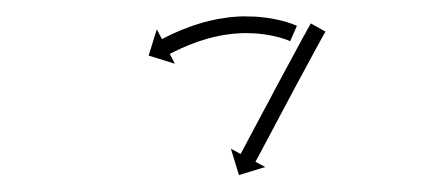

<svg xmlns="http://www.w3.org/2000/svg" viewBox="-20 -263 508 229"><path d="M325.2 -214.3C325.5 -214.2 325.8 -214.1 326.1 -213.9L334.1 -232.2C333.9 -232.4 333.6 -232.5 333.3 -232.6C333.3 -232.6 333.3 -232.6 333.2 -232.6C333.2 -232.7 333.1 -232.7 333.1 -232.7C331.7 -233.3 330.2 -233.9 328.6 -234.4C328.6 -234.4 328.6 -234.5 328.5 -234.5C328.5 -234.5 328.5 -234.5 328.5 -234.5C326 -235.4 323.5 -236.2 321 -237C321 -237 320.9 -237 320.9 -237C320.8 -237 320.8 -237 320.8 -237C317.4 -238 314.1 -238.8 310.7 -239.6C310.7 -239.6 310.6 -239.6 310.6 -239.6C310.5 -239.6 310.5 -239.6 310.5 -239.6C306.4 -240.5 302.3 -241.2 298.3 -241.8C298.3 -241.8 298.2 -241.8 298.1 -241.8C298.1 -241.8 298 -241.8 298 -241.8C293.4 -242.4 288.8 -242.9 284.2 -243.2C284.2 -243.2 284.1 -243.2 284.1 -243.2C284 -243.2 283.9 -243.2 283.9 -243.2C279 -243.4 274 -243.5 269.1 -243.5C269.1 -243.5 269 -243.5 268.9 -243.5C268.8 -243.5 268.8 -243.5 268.8 -243.5C263.7 -243.3 258.6 -242.9 253.5 -242.4C253.5 -242.4 253.4 -242.4 253.3 -242.4C253.3 -242.4 253.2 -242.4 253.2 -242.4C248.1 -241.7 243 -240.9 238 -240C238 -240 237.9 -239.9 237.8 -239.9C237.8 -239.9 237.7 -239.9 237.7 -239.9C232.8 -238.9 228 -237.7 223.1 -236.4C223.1 -236.4 223.1 -236.4 223 -236.4C223 -236.4 222.9 -236.4 222.9 -236.4C218.4 -235.1 213.9 -233.7 209.4 -232.2C209.4 -232.2 209.4 -232.2 209.3 -232.1C209.3 -232.1 209.2 -232.1 209.2 -232.1C205.3 -230.7 201.3 -229.2 197.4 -227.6C197.4 -227.6 197.3 -227.6 197.3 -227.6C197.3 -227.6 197.2 -227.6 197.2 -227.6C193.9 -226.2 190.6 -224.8 187.3 -223.3C187.3 -223.3 187.3 -223.3 187.3 -223.3C187.3 -223.3 187.2 -223.3 187.2 -223.3C184.7 -222.1 182.2 -220.9 179.7 -219.7C179.7 -219.7 179.7 -219.7 179.7 -219.7C179.7 -219.7 179.7 -219.7 179.7 -219.7C178.1 -218.9 176.5 -218.1 174.9 -217.2L174.9 -217.2L174.8 -217.2C174.3 -216.9 173.7 -216.6 173.2 -216.3L167 -228L157.3 -196.7L188.6 -187L182.5 -198.6C183 -198.9 183.5 -199.2 184.1 -199.5L184.1 -199.5L184 -199.5C185.6 -200.2 187.1 -201 188.6 -201.8C188.6 -201.8 188.6 -201.8 188.6 -201.8C188.5 -201.7 188.5 -201.7 188.5 -201.7C190.9 -202.9 193.3 -204 195.7 -205.1C195.7 -205.1 195.6 -205.1 195.6 -205.1C195.6 -205.1 195.5 -205.1 195.5 -205.1C198.6 -206.5 201.8 -207.8 204.9 -209.1C204.9 -209.1 204.9 -209.1 204.8 -209.1C204.8 -209.1 204.8 -209.1 204.8 -209.1C208.5 -210.5 212.2 -211.9 216 -213.3C216 -213.3 215.9 -213.3 215.9 -213.2C215.8 -213.2 215.8 -213.2 215.8 -213.2C220 -214.6 224.2 -215.9 228.4 -217.2C228.4 -217.2 228.4 -217.1 228.3 -217.1C228.3 -217.1 228.2 -217.1 228.2 -217.1C232.7 -218.3 237.3 -219.4 241.9 -220.3C241.9 -220.3 241.8 -220.3 241.7 -220.3C241.7 -220.3 241.6 -220.3 241.6 -220.3C246.3 -221.2 251 -221.9 255.8 -222.5C255.8 -222.5 255.7 -222.5 255.6 -222.5C255.5 -222.5 255.5 -222.5 255.5 -222.5C260.2 -223 264.9 -223.3 269.6 -223.5C269.6 -223.5 269.5 -223.5 269.4 -223.5C269.4 -223.5 269.3 -223.5 269.3 -223.5C273.9 -223.5 278.4 -223.5 283 -223.2C283 -223.2 282.9 -223.2 282.9 -223.3C282.8 -223.3 282.7 -223.3 282.7 -223.3C287 -223 291.3 -222.5 295.5 -222C295.5 -222 295.4 -222 295.4 -222C295.3 -222 295.2 -222 295.2 -222C299 -221.5 302.7 -220.8 306.4 -220C306.4 -220 306.4 -220.1 306.3 -220.1C306.3 -220.1 306.2 -220.1 306.2 -220.1C309.3 -219.4 312.3 -218.6 315.3 -217.8C315.3 -217.8 315.3 -217.8 315.2 -217.8C315.2 -217.8 315.1 -217.8 315.1 -217.8C317.4 -217.2 319.6 -216.4 321.8 -215.7C321.8 -215.7 321.7 -215.7 321.7 -215.7C321.6 -215.7 321.6 -215.7 321.6 -215.7C322.9 -215.3 324.1 -214.8 325.4 -214.2C325.4 -214.2 325.3 -214.3 325.3 -214.3C325.3 -214.3 325.2 -214.3 325.2 -214.3ZM367.2 -223.6C367.5 -224.2 367.8 -224.7 368.2 -225.3L350.7 -235.1C350.4 -234.5 350.1 -234 349.8 -233.4L349.8 -233.4L349.8 -233.4C348.8 -231.8 347.9 -230.1 347 -228.5L347 -228.5L347 -228.5C345.6 -226 344.2 -223.4 342.9 -220.9L342.8 -220.9L342.8 -220.9C341 -217.6 339.2 -214.3 337.4 -211L337.4 -211L337.4 -211C335.3 -207.1 333.2 -203.2 331.1 -199.2C328.7 -194.9 326.3 -190.5 324 -186.1C321.5 -181.4 318.9 -176.7 316.4 -172C313.8 -167.2 311.2 -162.3 308.6 -157.5C306 -152.6 303.4 -147.8 300.9 -142.9C298.3 -138.2 295.8 -133.5 293.3 -128.8C291 -124.4 288.6 -120 286.3 -115.6C284.2 -111.7 282.1 -107.8 280 -103.8C278.2 -100.5 276.5 -97.2 274.7 -93.8C273.3 -91.3 272 -88.7 270.6 -86.1C269.7 -84.5 268.8 -82.8 268 -81.2C267.6 -80.6 267.3 -80 267 -79.4L255.4 -85.6L265 -54.2L296.3 -63.8L284.7 -70C285 -70.6 285.3 -71.2 285.6 -71.8C286.5 -73.4 287.4 -75.1 288.3 -76.7C289.6 -79.3 291 -81.9 292.4 -84.4C294.1 -87.8 295.9 -91.1 297.7 -94.4C299.8 -98.4 301.9 -102.3 304 -106.2C306.3 -110.6 308.6 -115 311 -119.4C313.5 -124.1 316 -128.8 318.5 -133.5C321.1 -138.4 323.7 -143.2 326.3 -148.1C328.9 -152.9 331.4 -157.7 334 -162.6C336.6 -167.3 339.1 -171.9 341.6 -176.6C343.9 -181 346.3 -185.4 348.7 -189.7C350.8 -193.6 352.9 -197.5 355 -201.4L355 -201.4L355 -201.4C356.8 -204.7 358.6 -208 360.4 -211.3L360.4 -211.3L360.4 -211.3C361.8 -213.8 363.1 -216.3 364.5 -218.8L364.5 -218.8L364.5 -218.8C365.4 -220.4 366.3 -222 367.2 -223.6L367.2 -223.6Z"/></svg>

Font: FRB American Cursive Just Arrows
Style: Bold Italic
Weight: 700
Italic angle: -25°
Version: Version 2.0;Modular Font Editor K font №1